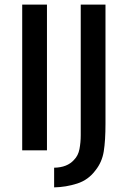

<svg xmlns="http://www.w3.org/2000/svg" viewBox="-20 -650 547 830"><path d="M183 -630V0H76V-630ZM436 -630V-115Q436 -42 428.5 4.5Q421 51 393 86Q362 128 313.5 143.5Q265 159 214 160V75Q271 74 300 41Q318 23 323.5 -5.5Q329 -34 329 -66V-630Z"/></svg>

Font: Mukta Vaani Medium
Style: Regular
Weight: 500
Designer: Noopur Datye, Girish Dalvi, Yashodeep Gholap, Pallavi Karambelkar
Foundry: Ek Type
Version: Version 2.538;PS 1.000;hotconv 16.6.51;makeotf.lib2.5.65220;